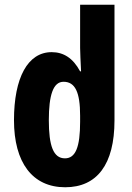

<svg xmlns="http://www.w3.org/2000/svg" viewBox="-20 -780 555 810"><path d="M255 10C389 10 463 -86 463 -272V-760H318V-578C318 -557 320 -525 322 -479H318C288 -535 248 -560 198 -560C97 -560 39 -452 39 -273C39 -94 117 10 255 10ZM254 -112C205 -112 186 -165 186 -273C186 -378 204 -435 248 -435C297 -435 318 -391 318 -292V-266C318 -160 299 -112 254 -112Z"/></svg>

Font: Noto Sans Georgian ExtraCondensed ExtraBold
Style: Regular
Weight: 800
Width: 2
Designer: Monotype Design Team, Akaki Razmadze
Foundry: Google LLC
Version: Version 2.005